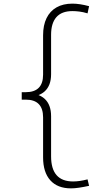

<svg xmlns="http://www.w3.org/2000/svg" viewBox="-20 -819 560 1056"><path d="M378.5 -758Q319.5 -758 290.2 -724.8Q261 -691.5 261 -628V-410.5Q261 -348.5 225.8 -316.5Q190.5 -284.5 121.5 -284.5V-312Q217 -312 217 -408.5V-624.5Q217 -680.5 236 -719.2Q255 -758 291 -778.5Q327 -799 378.5 -799Q398.5 -799 421.2 -795.5Q444 -792 470 -785L461.5 -745.5Q437 -753 416.2 -755.5Q395.5 -758 378.5 -758ZM99.5 -312H121.5V-271H99.5ZM382 179Q399.5 179 419 176.2Q438.5 173.5 461.5 167.5L470 203Q440.5 209.5 415.5 213.2Q390.5 217 370.5 217Q296.5 217 256.8 172.8Q217 128.5 217 46.5V-173.5Q217 -222 193.2 -246.5Q169.5 -271 121.5 -271V-307.5Q191 -307.5 226 -275.2Q261 -243 261 -179.5V41Q261 179 382 179Z"/></svg>

Font: Hepta Slab Light
Style: Regular
Weight: 300
Designer: Michael LaGattuta
Foundry: Michael LaGattuta
Version: Version 1.102